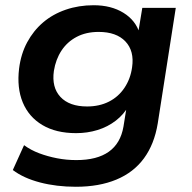

<svg xmlns="http://www.w3.org/2000/svg" viewBox="-20 -524 734 734"><path d="M270 190Q196 190 133 173.5Q70 157 29 126L72 31Q98 50 130 62Q162 74 198 81Q234 88 272 88Q351 88 396 56Q441 24 452 -40L465 -121L472 -120Q454 -87 423 -63Q392 -39 353 -27Q314 -15 271 -15Q194 -15 142 -46Q90 -77 67 -132.5Q44 -188 53 -262Q60 -318 84 -362.5Q108 -407 145 -438.5Q182 -470 231.5 -487Q281 -504 338 -504Q405 -504 452 -475Q499 -446 514 -396L508 -397L524 -494H652L583 -52Q570 27 530.5 81Q491 135 425 162.5Q359 190 270 190ZM313 -117Q360 -117 396.5 -135.5Q433 -154 456 -188.5Q479 -223 485 -267Q494 -329 459.5 -365.5Q425 -402 357 -402Q309 -402 273 -383Q237 -364 215 -330.5Q193 -297 186 -253Q177 -190 211 -153.5Q245 -117 313 -117Z"/></svg>

Font: Nunito Sans 10pt SemiExpanded
Style: Bold Italic
Weight: 700
Width: 6
Italic angle: -9°
Designer: Vernon Adams
Foundry: Vernon Adams
Version: Version 3.101;gftools[0.9.27]